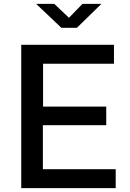

<svg xmlns="http://www.w3.org/2000/svg" viewBox="-20 -974 675 994"><path d="M579 0V-98H202V-326H530V-422H203V-644H570V-742H90V0ZM337 -882 261 -954H167L298 -830H378L505 -954H407Z"/></svg>

Font: Cheyenne Sans Medium
Style: Regular
Weight: 500
Designer: The Public Sans project authors (U.S. Web Design System), Libre Franklin designed by Pablo Impallari and Rodrigo Fuenzal
Foundry: The Cheyenne Sans Project Authors
Version: Version 2.007